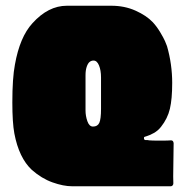

<svg xmlns="http://www.w3.org/2000/svg" viewBox="-20 -649 651 669"><path d="M585 -150Q585 -127 584 -74Q583 -26 584 -10Q584 -6 581.5 -3Q579 0 575 0H233Q233 0 232.5 0Q232 0 231 0Q201 0 163 -13.5Q125 -27 91 -57Q46 -99 30 -184Q23 -222 23 -292Q23 -377 32 -424Q49 -520 93 -568Q148 -629 213 -629H368Q414 -629 452 -612Q490 -595 512 -572Q526 -557 538 -537Q550 -517 555 -505.5Q560 -494 562 -488Q580 -425 580 -360Q580 -304 572 -270Q564 -236 541 -207Q530 -193 515 -185Q500 -177 491 -174.5Q482 -172 482 -171Q481 -166 482.5 -163.5Q484 -161 486.5 -161Q489 -161 492.5 -161Q496 -161 499 -160Q508 -159 538 -159Q568 -159 576 -160Q584 -160 585 -150ZM278 -264Q278 -245 284.5 -226.5Q291 -208 304 -208Q320 -208 326 -221Q332 -234 332 -270V-379Q332 -404 325 -421Q318 -438 306 -438Q298 -438 292 -433Q286 -428 282 -416Q278 -404 278 -387Z"/></svg>

Font: Cubao Free 
Style: Regular
Weight: 400
Designer: Aaron Amar
Version: Version 001.001